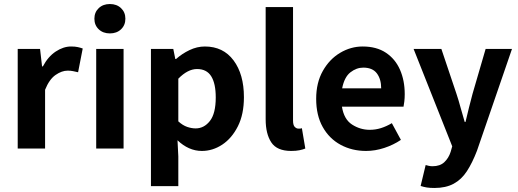

<svg xmlns="http://www.w3.org/2000/svg" viewBox="-20 -738 2576 954"><path d="M68 0V-495H179L189 -408H193Q219 -457 257 -482Q295 -507 333 -507Q353 -507 366.5 -504Q380 -501 391 -497L368 -379Q355 -382 343 -384.5Q331 -387 316 -387Q287 -387 256 -365.5Q225 -344 204 -292V0Z M458 0V-495H594V0ZM526 -572Q492 -572 470.5 -592.5Q449 -613 449 -645Q449 -677 470.5 -697.5Q492 -718 526 -718Q560 -718 581.5 -697.5Q603 -677 603 -645Q603 -613 581.5 -592.5Q560 -572 526 -572Z M730 187V-495H841L851 -445H855Q884 -471 921.5 -489Q959 -507 998 -507Q1089 -507 1140.5 -438Q1192 -369 1192 -255Q1192 -170 1162 -110.5Q1132 -51 1084.5 -19.5Q1037 12 983 12Q950 12 919.5 -1.5Q889 -15 862 -41L866 39V187ZM952 -100Q994 -100 1023 -137Q1052 -174 1052 -254Q1052 -323 1029.5 -359Q1007 -395 959 -395Q913 -395 866 -347V-135Q888 -115 910 -107.5Q932 -100 952 -100Z M1427 12Q1356 12 1328 -30.5Q1300 -73 1300 -145V-703H1436V-139Q1436 -116 1444.5 -107.5Q1453 -99 1462 -99Q1466 -99 1470 -99Q1474 -99 1480 -101L1497 0Q1485 5 1468 8.5Q1451 12 1427 12Z M1799 12Q1729 12 1672.5 -18.5Q1616 -49 1583.5 -107Q1551 -165 1551 -247Q1551 -327 1584 -385.5Q1617 -444 1670 -475.5Q1723 -507 1782 -507Q1851 -507 1897.5 -476Q1944 -445 1967.5 -391.5Q1991 -338 1991 -270Q1991 -251 1989 -234Q1987 -217 1985 -208H1679Q1689 -145 1729.5 -119Q1770 -93 1817 -93Q1846 -93 1873 -101.5Q1900 -110 1927 -126L1972 -43Q1935 -18 1889.5 -3Q1844 12 1799 12ZM1785 -402Q1751 -402 1721 -378.5Q1691 -355 1680 -299H1874Q1874 -345 1852.5 -373.5Q1831 -402 1785 -402Z M2139 196Q2116 196 2100.5 193.5Q2085 191 2070 186L2095 82Q2101 84 2110.5 86Q2120 88 2129 88Q2166 88 2187.5 68Q2209 48 2219 17L2227 -11L2035 -495H2173L2248 -272Q2259 -239 2268.5 -203.5Q2278 -168 2289 -132H2293Q2301 -167 2310 -202.5Q2319 -238 2328 -272L2393 -495H2524L2350 11Q2327 71 2300 112.5Q2273 154 2234 175Q2195 196 2139 196Z"/></svg>

Font: Assistant
Style: Bold
Weight: 700
Designer: Hebrew By Ben Nathan, Latin by Paul Hunt
Version: Version 3.000